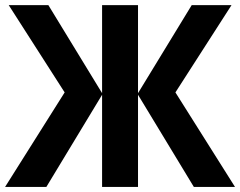

<svg xmlns="http://www.w3.org/2000/svg" viewBox="-20 -734 943 754"><path d="M233.9 -371.1 14.2 -713.9H169.9L380.9 -368.2V-713.9H522V-368.2L732.9 -713.9H889.2L668.9 -371.1L902.8 0H741.2L522 -361.8V0H380.9V-361.8L162.1 0H0Z"/></svg>

Font: Droid Sans
Style: Bold
Weight: 700
Foundry: Ascender Corporation
Version: Version 1.00 build 112